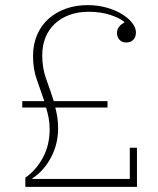

<svg xmlns="http://www.w3.org/2000/svg" viewBox="-20 -730 616 750"><path d="M79 -36Q121 -65 147.5 -114Q174 -163 174 -226Q174 -249 170 -269.5Q166 -290 160 -310H67V-335H153Q139 -377 124 -418.5Q109 -460 109 -511Q109 -557 125 -594Q141 -631 169.5 -656.5Q198 -682 237 -696Q276 -710 322 -710Q361 -710 395.5 -700.5Q430 -691 455.5 -675.5Q481 -660 496 -641Q511 -622 511 -603Q511 -586 501 -575Q491 -564 473 -564Q456 -564 446.5 -575Q437 -586 437 -601Q437 -627 466 -642V-644Q447 -660 410 -672Q373 -684 326 -684Q285 -684 252 -672Q219 -660 195 -638Q171 -616 158 -584.5Q145 -553 145 -514Q145 -463 160.5 -421Q176 -379 190 -335H400V-310H196Q201 -291 204 -271.5Q207 -252 207 -229Q207 -167 179 -114.5Q151 -62 106 -33V-31H487V-153H515V0H79Z"/></svg>

Font: IBM Plex Serif ExtraLight
Style: Regular
Weight: 200
Designer: Mike Abbink, Paul van der Laan, Pieter van Rosmalen
Foundry: Bold Monday
Version: Version 2.5